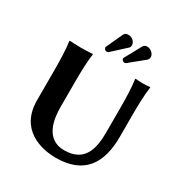

<svg xmlns="http://www.w3.org/2000/svg" viewBox="-196 -1006 1111 1165"><g transform="rotate(30 359.5 -423.5)"><path d="M547 -445V-277C547 -165 524 -55 379 -55C246 -55 230 -194 230 -269V-445C230 -520 232 -592 240 -645L239 -648C239 -648 191 -645 156 -645C122 -645 78 -648 78 -648L76 -645C84 -588 86 -520 86 -445V-236C86 -32 254 10 358 10C556 10 632 -108 632 -295V-445C632 -520 634 -592 642 -645L641 -648C641 -648 612 -645 590 -645C566 -645 539 -648 539 -648L537 -645C545 -588 547 -520 547 -445ZM441 -701 544 -785C548 -789 553 -796 553 -809C553 -818 546 -832 534 -841C524 -849 513 -852 503 -852C493 -852 483 -849 476 -838L412 -721C407 -710 421 -698 431 -698C431 -698 437 -698 441 -701ZM370 -857C356 -857 346 -854 339 -842L285 -725C282 -718 290 -702 304 -702C309 -702 310 -703 315 -705L409 -791C415 -795 418 -803 418 -814C418 -833 397 -857 370 -857Z"/></g></svg>

Font: Libertinus Sans
Style: Bold
Weight: 700
Designer: Philipp H. Poll, Khaled Hosny
Foundry: Caleb Maclennan
Version: Version 7.050;RELEASE